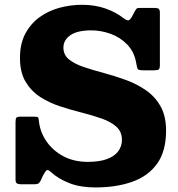

<svg xmlns="http://www.w3.org/2000/svg" viewBox="-20 -784 762 822"><path d="M563.5 -512.5Q566.5 -495 569.2 -489Q572 -483 593.5 -483H639Q655.5 -483 660 -487Q664.5 -491 664.5 -506.5V-728.5Q664.5 -741.5 660 -745.8Q655.5 -750 643 -750H578.5Q567.5 -750 565 -747.2Q562.5 -744.5 558.5 -738.5L545.5 -713.5Q536 -697 528.8 -696.8Q521.5 -696.5 508.5 -706.5Q476 -732 431 -747.8Q386 -763.5 331.5 -763.5Q282.5 -763.5 235 -750.8Q187.5 -738 149.5 -710.5Q111.5 -683 88.5 -640Q65.5 -597 65.5 -536Q65.5 -474.5 89.2 -434.5Q113 -394.5 151.8 -369.2Q190.5 -344 237.2 -328.8Q284 -313.5 330.5 -301.8Q377 -290 416 -276.2Q455 -262.5 478.5 -241.2Q502 -220 502 -185Q502 -158 486.2 -136.5Q470.5 -115 438 -103Q405.5 -91 356 -91Q296.5 -91 251.5 -115Q206.5 -139 179.5 -178Q152.5 -217 147 -262Q145.5 -275.5 144 -280Q142.5 -284.5 127 -284.5H68Q53.5 -284.5 50 -280Q46.5 -275.5 46.5 -261V-16Q46.5 -3 52.2 1Q58 5 71.5 5H121.5Q135.5 5 141.8 2.8Q148 0.5 153 -8.5L163.5 -31.5Q173.5 -49.5 179 -54.8Q184.5 -60 199 -46.5Q230 -18.5 276.8 0Q323.5 18.5 388 18.5Q477 18.5 545.5 -5.5Q614 -29.5 652.5 -83Q691 -136.5 691 -224.5Q691 -287.5 667.2 -329.2Q643.5 -371 604.2 -398Q565 -425 518 -442Q471 -459 424.2 -471.5Q377.5 -484 338.2 -497.2Q299 -510.5 275.2 -529.8Q251.5 -549 251.5 -580Q251.5 -612.5 281.2 -633.2Q311 -654 370.5 -654Q413 -654 454.2 -639Q495.5 -624 525.5 -592.5Q555.5 -561 563.5 -512.5Z"/></svg>

Font: Besley ExtraBold
Style: Regular
Weight: 800
Designer: Owen Earl
Foundry: indestructible type*
Version: Version 2.001